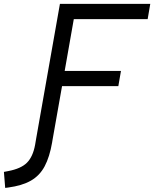

<svg xmlns="http://www.w3.org/2000/svg" viewBox="-133 -713 776 966"><path d="M130.4 -3.9 129.4 2.9Q116.7 76.7 91.6 123.8Q66.4 170.9 22.2 196Q-22 221.2 -91.8 230.5L-106.9 232.4L-113.3 151.9L-92.3 147.9Q-27.3 135.7 2.7 105.5Q32.7 75.2 43.5 16.1L48.3 -12.2L168.5 -693.4H623L609.9 -616.7H238.3L192.4 -356H475.6L462.4 -279.8H179.2Z"/></svg>

Font: Cascadia Code NF SemiLight
Style: Italic
Weight: 350
Italic angle: -10°
Monospace: yes
Designer: Aaron Bell
Foundry: Saja Typeworks
Version: Version 2404.023; ttfautohint (v1.8.4)